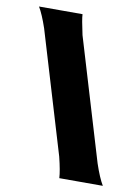

<svg xmlns="http://www.w3.org/2000/svg" viewBox="-77 -702 544 755"><g transform="rotate(10 195.5 -324.5)"><path d="M386.7 0.5H212.9Q211.4 -28.3 197.8 -83L51.8 -569.3Q33.7 -622.6 17.1 -650.4H190.9Q191.4 -631.3 205.1 -569.3L351.1 -83Q369.6 -27.8 386.7 0.5Z"/></g></svg>

Font: Nosifer
Style: Regular
Weight: 400
Version: Version 001.002